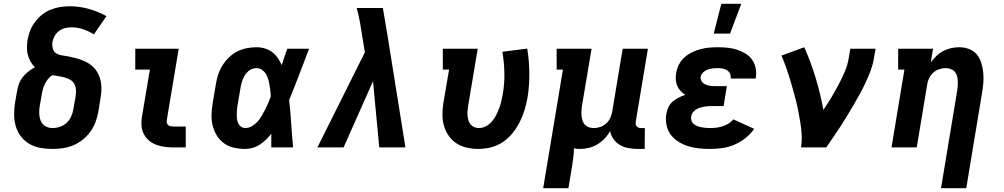

<svg xmlns="http://www.w3.org/2000/svg" viewBox="-20 -777 5290 1012"><path d="M257 8Q224 8 193 2.5Q162 -3 136 -18Q110 -33 91.5 -56.5Q73 -80 64 -109Q55 -138 54.5 -170Q54 -202 59 -234L70 -297Q73 -316 80 -335Q87 -354 100 -370.5Q113 -387 129.5 -400Q146 -413 164 -423Q151 -435 141.5 -451.5Q132 -468 127 -486.5Q122 -505 122 -525Q122 -545 125 -565Q129 -590 138.5 -614.5Q148 -639 164 -660.5Q180 -682 201 -699Q222 -716 247 -726Q272 -736 297 -740Q322 -744 346 -744Q399 -744 448.5 -730Q498 -716 541 -692L475 -596Q449 -612 419 -622.5Q389 -633 355 -633Q339 -633 321.5 -628.5Q304 -624 290 -613Q276 -602 267.5 -586Q259 -570 256 -554Q254 -537 258.5 -520.5Q263 -504 277 -495.5Q291 -487 308 -485Q325 -483 341.5 -479.5Q358 -476 374 -472Q390 -468 405.5 -462.5Q421 -457 435.5 -449.5Q450 -442 462.5 -432Q475 -422 484.5 -409Q494 -396 500.5 -381.5Q507 -367 510.5 -350.5Q514 -334 514.5 -317Q515 -300 513 -283Q511 -266 508 -248L498 -186Q493 -159 483 -132.5Q473 -106 456 -82.5Q439 -59 415.5 -40.5Q392 -22 365.5 -11Q339 0 311.5 4Q284 8 257 8ZM257 -102Q277 -102 297 -109Q317 -116 332.5 -131Q348 -146 356 -165Q364 -184 367 -204L378 -266Q381 -284 380.5 -301Q380 -318 373 -332.5Q366 -347 352 -355.5Q338 -364 321.5 -368.5Q305 -373 288.5 -375.5Q272 -378 256 -381Q243 -373 233 -360.5Q223 -348 216.5 -334.5Q210 -321 206 -307Q202 -293 200 -279L189 -216Q186 -196 187 -176Q188 -156 195.5 -138.5Q203 -121 220 -111.5Q237 -102 257 -102Z M895 0Q871 0 848 -3Q825 -6 803.5 -14Q782 -22 765 -36.5Q748 -51 738 -70.5Q728 -90 726 -113.5Q724 -137 728 -161L770 -410H693V-520H922L859 -143Q858 -135 860 -128Q862 -121 867 -117Q872 -113 879.5 -111.5Q887 -110 894 -110H959V0Z M1272 8Q1242 8 1213 1.5Q1184 -5 1161 -21.5Q1138 -38 1123 -62.5Q1108 -87 1101 -115Q1094 -143 1095 -173.5Q1096 -204 1101 -234L1118 -334Q1122 -359 1130 -384Q1138 -409 1152.5 -432Q1167 -455 1187 -474.5Q1207 -494 1231 -506Q1255 -518 1281 -523Q1307 -528 1332 -528Q1355 -528 1376.5 -521.5Q1398 -515 1415 -502Q1432 -489 1444 -471.5Q1456 -454 1465 -434Q1472 -455 1479 -476.5Q1486 -498 1494 -520H1609Q1583 -453 1557.5 -385Q1532 -317 1504 -250Q1511 -188 1515 -125Q1519 -62 1525 0H1410Q1410 -18 1410 -36Q1410 -54 1410 -72Q1397 -56 1382 -41Q1367 -26 1349 -14.5Q1331 -3 1311.5 2.5Q1292 8 1272 8ZM1273 -102Q1291 -102 1308 -112Q1325 -122 1337.5 -136Q1350 -150 1359.5 -166.5Q1369 -183 1377.5 -199.5Q1386 -216 1393.5 -233.5Q1401 -251 1407 -268Q1407 -284 1405 -299.5Q1403 -315 1400.5 -330Q1398 -345 1393.5 -360Q1389 -375 1381.5 -387.5Q1374 -400 1361 -409Q1348 -418 1332 -418Q1321 -418 1309.5 -414Q1298 -410 1288.5 -401.5Q1279 -393 1272 -382.5Q1265 -372 1260.5 -361Q1256 -350 1253 -339Q1250 -328 1248 -316L1231 -216Q1229 -204 1228.5 -192Q1228 -180 1228 -168.5Q1228 -157 1230 -145.5Q1232 -134 1237 -124.5Q1242 -115 1251.5 -108.5Q1261 -102 1273 -102Z M1653 0 1903 -501 1891 -576Q1885 -616 1878 -656Q1871 -696 1860 -735H1998L2022 -593L2117 0H1979L1946 -349L1791 0Z M2502 8Q2471 8 2441.5 1.5Q2412 -5 2387.5 -20.5Q2363 -36 2346 -60Q2329 -84 2320.5 -112.5Q2312 -141 2312 -172Q2312 -203 2317 -234L2347 -410H2314V-520H2498L2447 -216Q2445 -203 2444 -190.5Q2443 -178 2444.5 -165.5Q2446 -153 2449.5 -141.5Q2453 -130 2460.5 -121Q2468 -112 2479.5 -107Q2491 -102 2504 -102Q2523 -102 2541 -111.5Q2559 -121 2572.5 -136.5Q2586 -152 2595 -170Q2604 -188 2611 -206.5Q2618 -225 2622.5 -244Q2627 -263 2630 -281Q2640 -338 2638.5 -394Q2637 -450 2628 -504L2759 -521Q2769 -459 2770 -394.5Q2771 -330 2761 -265Q2755 -232 2745.5 -199.5Q2736 -167 2720.5 -136Q2705 -105 2683 -77Q2661 -49 2631.5 -29Q2602 -9 2568.5 -0.5Q2535 8 2502 8Z M2843 215 2947 -410H2914V-520H3098L3047 -216Q3045 -203 3044.5 -190Q3044 -177 3045.5 -164Q3047 -151 3051 -139.5Q3055 -128 3063.5 -119Q3072 -110 3084.5 -106Q3097 -102 3110 -102Q3127 -102 3144.5 -108Q3162 -114 3175.5 -126.5Q3189 -139 3196.5 -155.5Q3204 -172 3207 -189L3262 -520H3395L3331 -136Q3330 -129 3331 -122.5Q3332 -116 3336 -111Q3340 -106 3346.5 -104Q3353 -102 3360 -102H3379L3378 8H3341Q3316 8 3292 3.5Q3268 -1 3248 -12.5Q3228 -24 3214 -43.5Q3200 -63 3196 -86Q3184 -65 3167 -47Q3150 -29 3128.5 -16Q3107 -3 3083.5 2.5Q3060 8 3037 8Q3029 8 3021 7.5Q3013 7 3005 5Q3005 30 3001.5 56Q2998 82 2994 107L2976 215Z M3723 8Q3693 8 3663.5 5Q3634 2 3607 -6.5Q3580 -15 3556 -30Q3532 -45 3515.5 -67Q3499 -89 3493 -118Q3487 -147 3492 -176Q3495 -194 3503 -211.5Q3511 -229 3525.5 -241.5Q3540 -254 3557 -262.5Q3574 -271 3592 -277Q3578 -286 3567 -298Q3556 -310 3549.5 -325Q3543 -340 3542 -357.5Q3541 -375 3544 -393Q3548 -416 3559 -437.5Q3570 -459 3588 -475Q3606 -491 3628 -501.5Q3650 -512 3672.5 -518Q3695 -524 3718 -526Q3741 -528 3763 -528Q3789 -528 3814.5 -525.5Q3840 -523 3863.5 -515.5Q3887 -508 3908 -495.5Q3929 -483 3943 -464Q3957 -445 3962.5 -420Q3968 -395 3964 -370L3963 -363H3831V-365Q3833 -378 3827.5 -389.5Q3822 -401 3811.5 -407Q3801 -413 3789 -415.5Q3777 -418 3764 -418Q3751 -418 3737.5 -416.5Q3724 -415 3711 -410.5Q3698 -406 3687 -396Q3676 -386 3673 -373Q3671 -360 3678 -349Q3685 -338 3696.5 -332.5Q3708 -327 3721 -325Q3734 -323 3747 -323H3811L3794 -218H3730Q3720 -218 3709 -217Q3698 -216 3687.5 -214Q3677 -212 3666.5 -208.5Q3656 -205 3646.5 -198.5Q3637 -192 3630.5 -182.5Q3624 -173 3623 -162Q3621 -150 3625 -139.5Q3629 -129 3637.5 -122.5Q3646 -116 3656.5 -112Q3667 -108 3678 -106Q3689 -104 3700.5 -103Q3712 -102 3724 -102Q3740 -102 3756 -104Q3772 -106 3788 -111Q3804 -116 3819 -125Q3834 -134 3845 -148L3955 -98Q3936 -70 3908.5 -48.5Q3881 -27 3850 -14Q3819 -1 3786.5 3.5Q3754 8 3723 8ZM3742 -600 3782 -757H3887L3828 -600Z M4202 0Q4207 -33 4205.5 -65Q4204 -97 4199 -128Q4194 -159 4188 -189.5Q4182 -220 4174.5 -250Q4167 -280 4158.5 -309.5Q4150 -339 4141 -368.5Q4132 -398 4121.5 -427Q4111 -456 4099 -484L4219 -528Q4254 -450 4279 -367Q4304 -284 4320 -198Q4342 -230 4361.5 -262.5Q4381 -295 4399 -329Q4417 -363 4432 -397.5Q4447 -432 4453 -468L4462 -520H4595L4586 -468Q4581 -437 4569.5 -406Q4558 -375 4544 -345Q4530 -315 4514 -285.5Q4498 -256 4481 -227Q4464 -198 4446.5 -169Q4429 -140 4411 -112Q4393 -84 4373.5 -56Q4354 -28 4335 0Z M4940 215 5026 -304Q5028 -317 5028.5 -330Q5029 -343 5028 -356Q5027 -369 5023 -380.5Q5019 -392 5010.5 -401Q5002 -410 4989.5 -414Q4977 -418 4964 -418Q4947 -418 4929.5 -412Q4912 -406 4898.5 -393.5Q4885 -381 4877 -364.5Q4869 -348 4867 -331L4812 0H4679L4747 -410H4714V-520H4898L4886 -448Q4899 -466 4915.5 -482Q4932 -498 4952.5 -508.5Q4973 -519 4994 -523.5Q5015 -528 5036 -528Q5063 -528 5088 -518.5Q5113 -509 5129 -489.5Q5145 -470 5152.5 -445Q5160 -420 5162.5 -394Q5165 -368 5163 -340.5Q5161 -313 5156 -286L5073 215Z"/></svg>

Font: Iosevka Etoile Extrabold
Style: Italic
Weight: 800
Italic angle: -9°
Designer: Belleve Invis
Foundry: Belleve Invis
Version: Version 22.1.2; ttfautohint (v1.8.4)